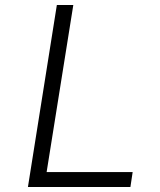

<svg xmlns="http://www.w3.org/2000/svg" viewBox="-20 -750 640 770"><path d="M92 0 208 -730H274L167 -60H512L503 0Z"/></svg>

Font: JetBrains Mono NL ExtraLight
Style: Italic
Weight: 200
Italic angle: -9°
Monospace: yes
Designer: Philipp Nurullin, Konstantin Bulenkov
Foundry: JetBrains
Version: Version 2.305; ttfautohint (v1.8.4.7-5d5b)